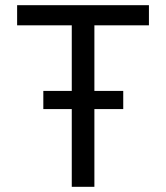

<svg xmlns="http://www.w3.org/2000/svg" viewBox="-20 -720 640 740"><path d="M256.6 0H343.8V-622.4H554V-700H46V-622.4H256.6ZM147 -299.6H455V-369.6H147Z"/></svg>

Font: CommitMonoV142 ExtLt
Style: Regular
Weight: 200
Monospace: yes
Designer: Eigil Nikolajsen
Foundry: Eigil Nikolajsen
Version: Version 1.142